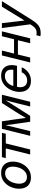

<svg xmlns="http://www.w3.org/2000/svg" viewBox="1329 -1891 751 3449"><g transform="rotate(-90 1704.5 -166.5)"><path d="M526 -308Q526 -233 493 -158.5Q460 -84 395.5 -35Q331 14 242 14Q144 14 91.5 -42Q39 -98 39 -200Q39 -275 71.5 -349.5Q104 -424 168 -473Q232 -522 321 -522Q420 -522 473 -466Q526 -410 526 -308ZM129 -200Q129 -132 159.5 -95Q190 -58 249 -58Q308 -58 350.5 -97.5Q393 -137 414.5 -195Q436 -253 436 -308Q436 -376 405 -413Q374 -450 314 -450Q255 -450 213.5 -410.5Q172 -371 150.5 -313Q129 -255 129 -200Z M852 -438 744 0H654L763 -438H588L606 -508L1043 -507L1026 -438Z M1516 0 1577 -247Q1609 -373 1626 -436H1624L1505 -246L1348 0H1242L1206 -246L1181 -436H1179Q1158 -342 1134 -247L1073 0H989L1115 -508H1250L1284 -274Q1297 -183 1310 -79H1312Q1375 -191 1429 -274L1579 -508H1727L1601 0Z M1862 -183Q1862 -119 1894.5 -86.5Q1927 -54 1982 -54Q2033 -54 2072.5 -81Q2112 -108 2130 -152H2220Q2192 -81 2127.5 -33.5Q2063 14 1977 14Q1880 14 1829 -40Q1778 -94 1778 -191Q1778 -266 1812 -343Q1846 -420 1911.5 -471Q1977 -522 2067 -522Q2161 -522 2210.5 -470.5Q2260 -419 2260 -328Q2260 -294 2247 -236H1868Q1862 -206 1862 -183ZM1884 -303H2175Q2178 -319 2178 -336Q2178 -394 2147.5 -424Q2117 -454 2063 -454Q2002 -454 1954 -414.5Q1906 -375 1884 -303Z M2652 0 2706 -220H2450L2395 0H2307L2433 -508H2521L2467 -290H2724L2778 -508H2866L2740 0Z M2830 189Q2798 189 2778 182L2796 110Q2812 116 2836 116Q2870 116 2894.5 106Q2919 96 2941 72Q2963 48 2992 2L2925 -508H3013L3060 -104H3062L3309 -508H3409L3076 23Q3035 89 2999.5 124.5Q2964 160 2924.5 174.5Q2885 189 2830 189Z"/></g></svg>

Font: CST
Style: Italic
Weight: 400
Italic angle: -14°
Version: Version 1.00